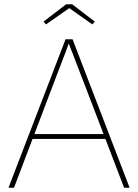

<svg xmlns="http://www.w3.org/2000/svg" viewBox="-20 -885 651 905"><path d="M20 0 289 -700H322L591 0H565L372 -504Q369 -511 361.5 -530.5Q354 -550 343.5 -578Q333 -606 321 -636.5Q309 -667 298 -695L309 -694Q303 -676 292.5 -648Q282 -620 270.5 -590.5Q259 -561 250 -537Q241 -513 237 -503L46 0ZM120 -230 128 -253H485L493 -230ZM197 -770 185 -783 292 -865H320L427 -783L415 -770L299 -852H314Z"/></svg>

Font: Lexend Deca Thin
Style: Regular
Weight: 250
Designer: Bonnie Shaver-Troup, Thomas Jockin
Foundry: Lexend
Version: Version 1.007